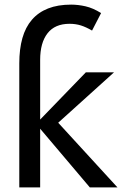

<svg xmlns="http://www.w3.org/2000/svg" viewBox="-20 -811 538 831"><path d="M378.4 -678.7Q352.5 -693.8 330.1 -700.9Q307.6 -708 280.8 -708Q217.8 -708 185.8 -667Q153.8 -626 153.8 -551.8V-293.5L351.6 -498H473.6L231.9 -279.8L488.3 0H368.7L153.8 -253.9V0H63.5V-537.1Q63.5 -598.6 76.9 -646Q90.3 -693.4 118.2 -725.6Q146 -757.8 188.2 -774.4Q230.5 -791 288.1 -791Q317.9 -791 350.1 -783.7Q382.3 -776.4 417.5 -754.4Z"/></svg>

Font: Andika
Style: Regular
Weight: 400
Designer: Victor Gaultney, Annie Olsen, Julie Remington, Don Collingsworth, Eric Hays
Foundry: SIL International
Version: Version 1.001